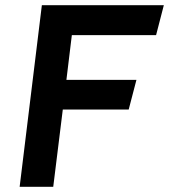

<svg xmlns="http://www.w3.org/2000/svg" viewBox="-20 -723 654 743"><path d="M142 -703 56 0H186L223 -299H478L508 -414H237L258 -587H584L614 -703Z"/></svg>

Font: Bluebird
Style: ExtObl
Weight: 400
Designer: Jasper
Foundry: Cannot Into Space Fonts
Version: Version 0.98